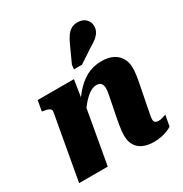

<svg xmlns="http://www.w3.org/2000/svg" viewBox="-180 -912 1011 1060"><g transform="rotate(-30 326.0 -382.0)"><path d="M25.6 0H208.2L277.8 -392.8L267 -378.2L287.8 -511.6H56.6L45 -445.2L56 -443.2Q72 -440.8 82.2 -437Q92.4 -433.2 96.9 -426.8Q101.4 -420.4 99 -409.6ZM565.8 -192.8 586.6 -298.6Q594 -334.6 597.2 -359.2Q600.4 -383.8 600.4 -402.8Q600.4 -457 565.9 -489.3Q531.4 -521.6 468.2 -521.6Q413.6 -521.6 371 -498.1Q328.4 -474.6 292.5 -432.2Q256.6 -389.8 222.6 -333.6L236.4 -288.8Q259.4 -329.8 283.9 -359.4Q308.4 -389 332.1 -405.2Q355.8 -421.4 377.6 -421.4Q398.8 -421.4 407.5 -410.1Q416.2 -398.8 416.2 -380Q416.2 -367.4 413.7 -351.8Q411.2 -336.2 406.2 -313.2L387.2 -218Q381.2 -189 377.9 -167.7Q374.6 -146.4 373.1 -131.1Q371.6 -115.8 371.6 -102.2Q371.6 -64.2 387.5 -39.2Q403.4 -14.2 431.9 -2.1Q460.4 10 497.6 10Q523 10 545 5.7Q567 1.4 584.8 -5.9Q602.6 -13.2 613.8 -20.2L626.8 -89.6Q624.2 -88.8 616.2 -86.2Q608.2 -83.6 598.6 -80.9Q589 -78.2 578.2 -78.2Q564.6 -78.2 557.5 -84Q550.4 -89.8 550.4 -102.8Q550.4 -111.4 552.5 -124Q554.6 -136.6 558.2 -153.9Q561.8 -171.2 565.8 -192.8ZM365.4 -690Q378 -717.8 391 -736.1Q404 -754.4 420.9 -764Q437.8 -773.6 460.8 -773.6Q494.2 -773.6 512.8 -754.8Q531.4 -736 531.4 -710Q531.4 -689.6 522.2 -673.7Q513 -657.8 495.8 -643.9Q478.6 -630 452.4 -615.4L366.2 -558.2H315.2L317.6 -585.4Z"/></g></svg>

Font: Roboto Serif 20pt
Style: Italic
Weight: 400
Italic angle: -10°
Designer: Greg Gazdowicz
Foundry: Commercial Type
Version: Version 1.008